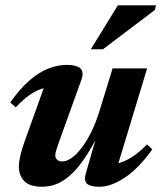

<svg xmlns="http://www.w3.org/2000/svg" viewBox="-20 -690 607 723"><path d="M302.9 -36.3 361 -237.6 372.6 -228.5Q342 -163.7 313.8 -117.5Q285.5 -71.4 257.5 -42.6Q229.6 -13.8 200.5 -0.3Q171.4 13.2 139 13.2Q92.2 13.2 71.7 -7.8Q51.1 -28.8 51.1 -62.4Q51.1 -80.3 56.6 -104.1Q62 -127.9 72.5 -157L158.4 -396.3L183.4 -361.9Q158.3 -362.9 134.9 -355Q111.5 -347 88.2 -330Q64.9 -312.9 39.3 -285.7L18.6 -304Q54.6 -355.5 90.3 -386.5Q126.1 -417.6 161.5 -431.6Q196.9 -445.7 231.2 -445.7Q269.7 -445.7 283.2 -432Q296.7 -418.3 286.5 -389.7L201.1 -152.4Q194.7 -133.8 191.5 -123.3Q188.2 -112.8 188.2 -105.1Q188.2 -94.9 195.2 -88.5Q202.2 -82.1 215.3 -82.1Q230.8 -82.1 249.3 -95Q267.8 -108 286.8 -132.5Q305.9 -157.1 323.5 -192.5Q341.1 -227.9 354.9 -272.9L404 -432.5H534L414.4 -37.7L398.1 -71.7Q418.8 -72.3 440.4 -80.1Q461.9 -87.9 485.2 -104.1Q508.4 -120.4 533.7 -146.2L553.5 -127.6Q501.8 -55.3 449.8 -21Q397.7 13.2 355.1 13.2Q319.8 13.2 307.6 2Q295.3 -9.3 302.9 -36.3ZM322 -504.5 423.9 -670H567.4L563.2 -652.4L367.6 -504.5Z"/></svg>

Font: Newsreader Text
Style: Italic
Weight: 400
Italic angle: -17°
Designer: Hugues Gentile
Foundry: Production Type
Version: Version 1.001